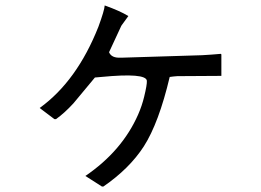

<svg xmlns="http://www.w3.org/2000/svg" viewBox="-20 -674 960 706"><path d="M794 -395 632 -394Q617 -393 604 -391Q564 -222 509 -136Q456 -54 360 12H355L294 -27Q429 -119 488 -253Q502 -285 510 -318Q521 -363 520 -377Q517 -407 352 -391Q334 -389 329 -389L250 -294Q217 -258 186 -236H180L131 -273Q128 -275 126 -277Q263 -376 342 -576Q364 -636 365 -654Q421 -634 452 -615L428 -582Q427 -581 426 -579L381 -482Q390 -460 424 -462Q424 -462 431 -462L723 -471Q759 -473 792 -476L794 -474Z"/></svg>

Font: cwTeXYen
Style: Medium
Weight: 500
Version: Version 1.17